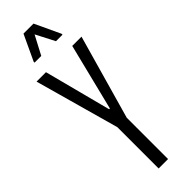

<svg xmlns="http://www.w3.org/2000/svg" viewBox="-303 -892 894 894"><g transform="rotate(-45 144.0 -444.5)"><path d="M112 0V-272L-4 -688H58L144 -358H149L231 -688H292L174 -272V0ZM52 -757V-763L111 -889H177L236 -763V-757H193L145 -850L96 -757Z"/></g></svg>

Font: Saira Ultra Condensed
Style: Regular
Weight: 400
Width: 1
Designer: Hector Gatti with collaboration of the Omnibus-Type team
Foundry: Omnibus-Type
Version: Version 1.001; ttfautohint (v1.8)